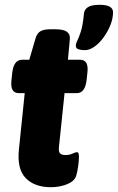

<svg xmlns="http://www.w3.org/2000/svg" viewBox="-20 -772 491 800"><path d="M192 8Q124 8 87 -30Q50 -68 59 -151L83 -384H58Q21 -384 28 -440L31 -468Q37 -523 72 -523H102L128 -612Q134 -633 148 -641.5Q162 -650 189 -650H211Q245 -650 259 -639.5Q273 -629 271 -609L263 -523H314Q351 -523 344 -468L341 -440Q335 -384 300 -384H249L226 -163Q223 -142 229.5 -134Q236 -126 252 -126Q270 -126 282 -132Q294 -138 301 -138Q309 -138 309 -119Q309 -105 306 -81.5Q303 -58 297 -38Q289 -16 258.5 -4Q228 8 192 8ZM333 -563Q319 -563 307.5 -566.5Q296 -570 296 -581Q296 -591 302 -602.5Q308 -614 316.5 -639.5Q325 -665 330 -717Q332 -733 347 -742.5Q362 -752 395 -752Q451 -752 451 -721Q451 -695 440 -667.5Q429 -640 411.5 -616Q394 -592 373.5 -577.5Q353 -563 333 -563Z"/></svg>

Font: Asap ExtraBold
Style: Italic
Weight: 800
Italic angle: -6°
Designer: Pablo Cosgaya
Foundry: Omnibus-Type
Version: Version 3.001; ttfautohint (v1.8.4.7-5d5b)